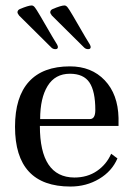

<svg xmlns="http://www.w3.org/2000/svg" viewBox="-20 -673 489 703"><path d="M238 10Q35 10 35 -209Q35 -318 86 -374Q137 -430 236 -430Q315 -430 363.5 -379Q412 -328 414 -241V-212H126Q126 -24 252 -23Q300 -23 335 -47Q370 -71 387 -110L410 -93Q390 -46 343 -18Q296 10 238 10ZM127 -237H309Q329 -237 329 -270Q329 -339 307.5 -371Q286 -403 236 -403Q182 -403 154.5 -358.5Q127 -314 127 -237ZM288 -499Q216 -570 170 -616Q164 -624 164 -628Q164 -636 173 -640Q204 -653 216 -653Q223 -653 229 -644Q234 -639 292 -538L309 -510Q312 -504 312 -501Q312 -493 303 -493Q294 -493 288 -499ZM168 -499 50 -616Q44 -624 44 -628Q44 -636 53 -640Q84 -653 96 -653Q103 -653 109 -644Q114 -639 172 -538L189 -510Q192 -504 192 -501Q192 -493 183 -493Q174 -493 168 -499Z"/></svg>

Font: UnnaRegular
Style: Regular
Weight: 400
Designer: Jorge de Buen Unna
Foundry: Omnibus-Type
Version: Version 2.008;hotconv 1.0.109;makeotfexe 2.5.65596